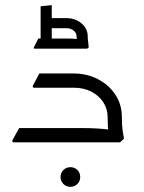

<svg xmlns="http://www.w3.org/2000/svg" viewBox="-20 -550 557 742"><path d="M396 -97Q396 -129 379 -155Q362 -181 332.5 -196Q303 -211 265 -211H130V-222L135 -266H265Q316 -266 358.5 -244Q401 -222 426 -184Q451 -146 451 -97ZM30 0 27 -6 54 -55H164V0ZM54 0V-55H305Q330 -55 354.5 -53.5Q379 -52 395 -50Q411 -48 411 -48V0ZM109 -211 106 -217 132 -266H243V-211ZM405 0Q403 -13 399.5 -36Q396 -59 396 -97H451Q451 -64 454 -45Q457 -26 459 -14L444 0ZM252 172Q236 172 225 161Q214 150 214 134Q214 118 225 107Q236 96 252 96Q268 96 279 107Q290 118 290 134Q290 150 279 161Q268 172 252 172ZM276 -409Q276 -422 265 -431.5Q254 -441 237 -441H171V-480H237Q270 -480 294.5 -460Q319 -440 319 -409ZM112 -362 110 -365 128 -401H172V-362ZM172 -362V-401H244Q259 -401 273.5 -399.5Q288 -398 288 -398V-362ZM281 -362Q280 -375 278 -387.5Q276 -400 276 -409H319Q319 -401 320.5 -389Q322 -377 323 -367L317 -362ZM137 -362V-526L180 -530V-362Z"/></svg>

Font: Fustat Light
Style: Regular
Weight: 300
Designer: Mohamed Gaber, Khaled Hosny, Laura Garcia Mut
Foundry: Kief Type Foundry, Alif Type Foundry, Hard Type Foundry
Version: Version 1.007